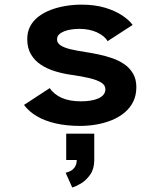

<svg xmlns="http://www.w3.org/2000/svg" viewBox="-20 -532 690 828"><path d="M325 11Q267 11 220.2 0.2Q173.5 -10.5 139 -30.8Q104.5 -51 83.5 -79.5L194.5 -152Q203.5 -138.5 216.8 -127.8Q230 -117 247.2 -109.5Q264.5 -102 285.5 -98.5Q306.5 -95 329.5 -95Q351 -95 369.8 -98Q388.5 -101 403.2 -107.2Q418 -113.5 426.2 -123.5Q434.5 -133.5 434.5 -147.5Q434.5 -164.5 416.8 -175.8Q399 -187 366 -195Q333 -203 286 -209.5Q251 -214.5 217.2 -224.8Q183.5 -235 156.5 -252.8Q129.5 -270.5 113.5 -297.8Q97.5 -325 97.5 -363Q97.5 -395 110.5 -419.2Q123.5 -443.5 146.8 -461Q170 -478.5 200 -489.8Q230 -501 263.8 -506.5Q297.5 -512 331.5 -512Q388.5 -512 432.8 -498.8Q477 -485.5 507.2 -465.2Q537.5 -445 552 -424.5L444 -354.5Q437.5 -366 425.5 -375.8Q413.5 -385.5 397.5 -392.8Q381.5 -400 362.5 -403.8Q343.5 -407.5 323 -407.5Q306.5 -407.5 289.5 -405.2Q272.5 -403 258 -397.5Q243.5 -392 234.8 -383.5Q226 -375 226 -362Q226 -346.5 241.5 -336.2Q257 -326 284.8 -319.5Q312.5 -313 349 -307.5Q375.5 -303.5 405.2 -297.2Q435 -291 464 -281Q493 -271 516.5 -254.8Q540 -238.5 554 -214.2Q568 -190 568 -156.5Q568 -121.5 554.8 -94.2Q541.5 -67 517.8 -47Q494 -27 463 -14.2Q432 -1.5 396.8 4.8Q361.5 11 325 11ZM291.5 276.5 263 213Q274 210.5 285 204.8Q296 199 303.5 187.2Q311 175.5 311 156L386.5 158Q386.5 196 369.2 220.8Q352 245.5 329.5 259Q307 272.5 291.5 276.5ZM265.5 158V44.5H386.5V158Z"/></svg>

Font: Trispace Thin SemiBold
Style: Regular
Weight: 600
Version: Version 1.210